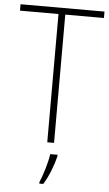

<svg xmlns="http://www.w3.org/2000/svg" viewBox="-62 -754 578 1014"><g transform="rotate(5 227.5 -246.5)"><path d="M245 0V-680H450V-714H5V-680H209V0ZM269 69V61H230C225 103 201 180 186 213V221H207C236 175 257 117 269 69Z"/></g></svg>

Font: Noto Sans Bengali SemiCondensed ExtraLight
Style: Regular
Weight: 200
Width: 4
Designer: Joana Ranito - Universal Thirst; Jelle Bosma - Monotype Design Team
Foundry: Universal Thirst ehf.
Version: Version 3.000